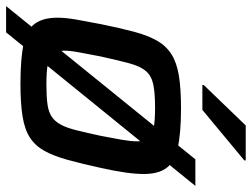

<svg xmlns="http://www.w3.org/2000/svg" viewBox="-125 -652 825 629"><g transform="rotate(90 287.5 -337.5)"><path d="M-7 55 495 -565H582L79 55ZM248 8Q164 8 116.5 -2.5Q69 -13 50 -40Q31 -67 31 -113Q31 -140 37 -174.5Q43 -209 52 -255Q65 -319 77 -364Q89 -409 106 -439Q123 -469 150.5 -486.5Q178 -504 220.5 -511Q263 -518 327 -518Q411 -518 458 -507Q505 -496 524 -469.5Q543 -443 543 -396Q543 -369 538 -334.5Q533 -300 523 -255Q509 -191 496.5 -146Q484 -101 467.5 -71Q451 -41 424.5 -23.5Q398 -6 355 1Q312 8 248 8ZM250 -77Q289 -77 314.5 -80.5Q340 -84 355.5 -94.5Q371 -105 381.5 -124.5Q392 -144 400 -176.5Q408 -209 418 -255Q426 -296 431 -325Q436 -354 436 -374Q436 -399 426 -411.5Q416 -424 392 -428.5Q368 -433 326 -433Q277 -433 249 -427Q221 -421 205.5 -402.5Q190 -384 180.5 -349Q171 -314 158 -255Q150 -213 144.5 -184Q139 -155 139 -135Q139 -111 149 -98.5Q159 -86 183.5 -81.5Q208 -77 250 -77ZM251 -588 252 -593 384 -730H499L498 -725L333 -588Z"/></g></svg>

Font: Saira Thin Medium
Style: Italic
Weight: 500
Italic angle: -12°
Version: Version 1.101